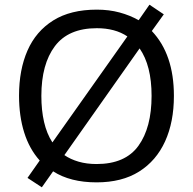

<svg xmlns="http://www.w3.org/2000/svg" viewBox="-20 -766 821 817"><path d="M720 -358Q720 -247 682.5 -164.5Q645 -82 572 -36Q499 10 391 10Q279 10 206 -37L158 31L97 -9L149 -83Q105 -132 83 -202Q61 -272 61 -359Q61 -469 97 -551Q133 -633 206.5 -679Q280 -725 392 -725Q444 -725 488.5 -713Q533 -701 570 -680L616 -746L677 -705L626 -634Q720 -535 720 -358ZM156 -358Q156 -297 167.5 -247Q179 -197 203 -160L522 -611Q470 -646 392 -646Q271 -646 213.5 -569.5Q156 -493 156 -358ZM625 -358Q625 -487 574 -560L254 -106Q280 -88 314.5 -78Q349 -68 391 -68Q513 -68 569 -145.5Q625 -223 625 -358Z"/></svg>

Font: Noto Music
Style: Regular
Weight: 400
Designer: Monotype Design Team, Benjamin Yang
Foundry: Monotype Imaging Inc.
Version: Version 2.002; ttfautohint (v1.8.4.7-5d5b)